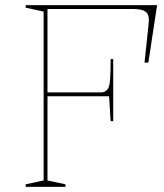

<svg xmlns="http://www.w3.org/2000/svg" viewBox="-20 -728 638 748"><path d="M80 0V-10L150 -25V-683L80 -698V-708H592L558 -484H543L559 -635Q563 -668 549.5 -680.5Q536 -693 498 -693H165V-368H374Q383 -368 390.5 -372.5Q398 -377 402 -385Q407 -393 409 -421Q411 -449 411 -498H421V-256H411L405 -353H165V-25L235 -10V0Z"/></svg>

Font: Kalnia Thin
Style: Regular
Weight: 100
Version: Version 1.105